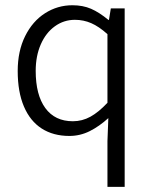

<svg xmlns="http://www.w3.org/2000/svg" viewBox="-20 -516 584 746"><path d="M401.4 -438.5H403.3L410.6 -483.4H464.4V210H397.5V32.2L400.9 -57.1Q366.2 -25.4 328.9 -6.6Q291.5 12.2 249.5 12.2Q187 12.2 142.1 -16.6Q97.2 -45.4 73 -102.1Q48.8 -158.7 48.8 -240.2Q48.8 -317.4 77.6 -375.5Q106.4 -433.6 155 -464.6Q203.6 -495.6 261.2 -495.6Q302.2 -495.6 333.7 -481.9Q365.2 -468.3 401.4 -438.5ZM397.5 -116.7V-383.3Q364.3 -413.1 334.5 -426Q304.7 -439 271 -439Q228 -439 193.1 -413.8Q158.2 -388.7 138.4 -343.5Q118.7 -298.3 118.7 -240.7Q118.7 -147.5 156 -96.2Q193.4 -44.9 263.2 -44.9Q299.3 -44.9 331.3 -62.5Q363.3 -80.1 397.5 -116.7Z"/></svg>

Font: Varta
Style: Light
Weight: 300
Designer: Joana Correia, Viktoriya Grabowska, Eben Sorkin
Foundry: Sorkin Type
Version: Version 1.002; ttfautohint (v1.3) -l 8 -r 24 -G 200 -x 12 -H